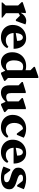

<svg xmlns="http://www.w3.org/2000/svg" viewBox="1574 -2378 820 4007"><g transform="rotate(90 1983.5 -375.0)"><path d="M32 0V-17L110 -100L94 -72V-374L137 -299L25 -417V-439L223 -505H254L247 -404H256V-71L241 -102L348 -17V0ZM240 -337 241 -404H252Q280 -455 324 -484Q368 -513 415 -513Q457 -513 490 -496L418 -297H391L276 -414L390 -392Q338 -392 300 -378Q262 -364 240 -337Z M760 15Q684 15 625.5 -16Q567 -47 534 -102.5Q501 -158 501 -229Q501 -312 536.5 -375.5Q572 -439 635 -475Q698 -511 780 -511Q845 -511 894 -479.5Q943 -448 971 -389Q999 -330 999 -249H617V-285L834 -323Q834 -382 813.5 -412.5Q793 -443 759 -443Q732 -443 711.5 -421.5Q691 -400 680 -359.5Q669 -319 669 -265Q669 -183 709.5 -135Q750 -87 819 -87Q902 -87 954 -140L985 -116Q956 -55 896.5 -20Q837 15 760 15Z M1498 13 1458 -72H1446V-638L1489 -559L1376 -672V-694L1577 -765H1608V-100L1565 -174L1668 -74V-52L1523 13ZM1281 15Q1219 15 1171.5 -15Q1124 -45 1097.5 -98.5Q1071 -152 1071 -222Q1071 -307 1107.5 -372.5Q1144 -438 1209 -474.5Q1274 -511 1358 -511Q1451 -511 1507 -468V-375Q1477 -414 1445.5 -431.5Q1414 -449 1373 -449Q1330 -449 1300.5 -427Q1271 -405 1255.5 -362Q1240 -319 1240 -255Q1240 -179 1272.5 -134.5Q1305 -90 1360 -90Q1391 -90 1416 -100Q1441 -110 1461 -130V-72H1450Q1421 -32 1375.5 -8.5Q1330 15 1281 15Z M1916 15Q1841 15 1801 -30Q1761 -75 1761 -159V-403L1804 -312L1692 -420V-442L1892 -503H1923V-198Q1923 -144 1942.5 -119.5Q1962 -95 2006 -95Q2035 -95 2062 -106.5Q2089 -118 2112 -139V-81H2100Q2059 -33 2013 -9Q1967 15 1916 15ZM2149 13 2106 -79H2096V-404L2139 -314L2027 -421V-443L2227 -505H2258V-100L2216 -174L2319 -74V-52L2174 13Z M2637 15Q2561 15 2502.5 -16Q2444 -47 2411 -102.5Q2378 -158 2378 -229Q2378 -312 2414.5 -375.5Q2451 -439 2516 -475Q2581 -511 2666 -511Q2718 -511 2768 -498Q2818 -485 2855 -462L2794 -317H2768L2652 -474H2741V-414Q2713 -444 2666 -444Q2632 -444 2605 -420.5Q2578 -397 2562 -357Q2546 -317 2546 -265Q2546 -183 2586.5 -135Q2627 -87 2697 -87Q2771 -87 2823 -140L2855 -116Q2826 -55 2768 -20Q2710 15 2637 15Z M3155 15Q3079 15 3020.5 -16Q2962 -47 2929 -102.5Q2896 -158 2896 -229Q2896 -312 2931.5 -375.5Q2967 -439 3030 -475Q3093 -511 3175 -511Q3240 -511 3289 -479.5Q3338 -448 3366 -389Q3394 -330 3394 -249H3012V-285L3229 -323Q3229 -382 3208.5 -412.5Q3188 -443 3154 -443Q3127 -443 3106.5 -421.5Q3086 -400 3075 -359.5Q3064 -319 3064 -265Q3064 -183 3104.5 -135Q3145 -87 3214 -87Q3297 -87 3349 -140L3380 -116Q3351 -55 3291.5 -20Q3232 15 3155 15Z M3685 15Q3645 15 3603 8Q3561 1 3522.5 -11Q3484 -23 3456 -39L3513 -179H3539L3666 -11H3570L3569 -105Q3585 -79 3619 -64.5Q3653 -50 3698 -50Q3739 -50 3761.5 -64.5Q3784 -79 3784 -106Q3784 -132 3761.5 -148Q3739 -164 3704.5 -175Q3670 -186 3631.5 -197.5Q3593 -209 3558.5 -226.5Q3524 -244 3501.5 -272.5Q3479 -301 3479 -346Q3479 -425 3541.5 -468Q3604 -511 3718 -511Q3755 -511 3793 -505Q3831 -499 3867 -488Q3903 -477 3929 -462L3872 -324H3845L3717 -487H3815L3816 -393Q3801 -418 3768 -432Q3735 -446 3699 -446Q3664 -446 3644.5 -434.5Q3625 -423 3625 -402Q3625 -376 3647.5 -360Q3670 -344 3705 -332Q3740 -320 3778.5 -308Q3817 -296 3852 -278.5Q3887 -261 3909 -233Q3931 -205 3931 -162Q3931 -77 3867.5 -31Q3804 15 3685 15Z"/></g></svg>

Font: Platypi Light
Style: Bold
Weight: 700
Version: Version 1.200